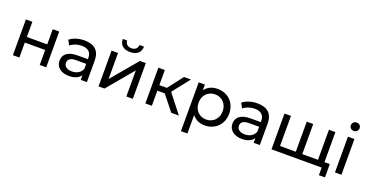

<svg xmlns="http://www.w3.org/2000/svg" viewBox="-36 -1619 5129 2675"><g transform="rotate(20 2529.0 -281.5)"><path d="M93 -530V0H189V-222H491V0H587V-530H491V-305H189V-530Z M925 6C1006 6 1067 -21 1099 -70V0H1190V-320C1190 -463 1110 -535 963 -535C878 -535 799 -511 744 -467L784 -395C825 -430 889 -452 952 -452C1045 -452 1094 -407 1094 -324V-305H942C794 -305 729 -243 729 -150C729 -57 806 6 925 6ZM824 -154C824 -209 865 -236 946 -236H1094V-162C1070 -102 1014 -68 941 -68C868 -68 824 -101 824 -154Z M1363 -530V0H1451L1775 -386V0H1871V-530H1784L1459 -144V-530ZM1454 -737C1455 -648 1512 -599 1611 -599C1708 -599 1768 -648 1769 -737H1702C1701 -688 1665 -655 1610 -655C1555 -655 1520 -688 1519 -737Z M2057 -530V0H2153V-224H2263L2441 0H2554L2339 -275L2540 -530H2437L2265 -306H2153V-530Z M2655 -530V194H2751V-80C2795 -24 2860 6 2936 6C3091 6 3204 -104 3204 -265C3204 -425 3091 -535 2936 -535C2857 -535 2790 -505 2747 -446V-530ZM2928 -451C3030 -451 3107 -376 3107 -265C3107 -154 3030 -78 2928 -78C2826 -78 2750 -154 2750 -265C2750 -375 2828 -451 2928 -451Z M3489 6C3570 6 3631 -21 3663 -70V0H3754V-320C3754 -463 3674 -535 3527 -535C3442 -535 3363 -511 3308 -467L3348 -395C3389 -430 3453 -452 3516 -452C3609 -452 3658 -407 3658 -324V-305H3506C3358 -305 3293 -243 3293 -150C3293 -57 3370 6 3489 6ZM3388 -154C3388 -209 3429 -236 3510 -236H3658V-162C3634 -102 3578 -68 3505 -68C3432 -68 3388 -101 3388 -154Z M3927 0H4671V113H4761V-84H4682V-530H4586V-84H4353V-530H4257V-84H4023V-530H3927Z M4868 -530V0H4964V-530ZM4851 -694C4851 -659 4879 -632 4916 -632C4953 -632 4981 -660 4981 -696C4981 -731 4953 -757 4916 -757C4879 -757 4851 -729 4851 -694Z"/></g></svg>

Font: Malon Grotesk Med
Style: Regular
Weight: 500
Designer: Julieta Ulanovsky
Foundry: Julieta Ulanovsky
Version: Version 7.200